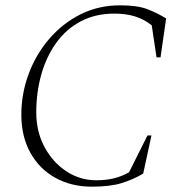

<svg xmlns="http://www.w3.org/2000/svg" viewBox="-20 -690 703 720"><path d="M324 10Q248 10 188 -23Q128 -56 94 -117Q60 -178 60 -260Q60 -338 87 -411.5Q114 -485 164 -543.5Q214 -602 281.5 -636Q349 -670 430 -670Q496 -670 533 -655.5Q570 -641 603 -621L582 -475H567L549 -595Q520 -618 486 -628.5Q452 -639 409 -639Q338 -639 283 -610Q228 -581 191 -529.5Q154 -478 135 -411Q116 -344 116 -269Q116 -196 147 -138.5Q178 -81 229 -47.5Q280 -14 341 -14Q378 -14 408 -21.5Q438 -29 464 -44L533 -182H548L517 -39Q478 -16 435 -3Q392 10 324 10Z"/></svg>

Font: Spectral SC ExtraLight
Style: Italic
Weight: 275
Italic angle: -10°
Designer: Jean-Baptiste Levee
Foundry: Production Type
Version: Version 2.001